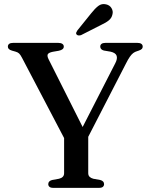

<svg xmlns="http://www.w3.org/2000/svg" viewBox="-20 -907 722 927"><path d="M396 -227 306.5 -208 86 -628.5Q78.5 -643 72 -649Q65.5 -655 54 -658L38 -662.5Q26.5 -666 22.2 -670.8Q18 -675.5 18 -682Q18 -690.5 24.2 -695.2Q30.5 -700 43.5 -700H261Q274 -700 281 -695.2Q288 -690.5 288 -682Q288 -667 264 -662L235 -657Q215.5 -653 211 -645.5Q206.5 -638 214 -622L393 -266L353 -243L537 -602.5Q548 -624 543 -638Q538 -652 514 -657.5L481.5 -663Q473.5 -665 468.8 -669.8Q464 -674.5 464 -682Q464 -690.5 470.2 -695.2Q476.5 -700 489 -700H643.5Q656 -700 662.5 -695.2Q669 -690.5 669 -682Q669 -675.5 665 -671Q661 -666.5 649.5 -662.5L642 -660Q631.5 -657 623.2 -650.8Q615 -644.5 606.8 -632.8Q598.5 -621 587.5 -599ZM289.5 -254 406 -254.5V-71Q406 -60 412.5 -53.5Q419 -47 430.5 -44L464 -38Q482.5 -33 482.5 -18Q482.5 -10 476.8 -5Q471 0 458.5 0H237Q224.5 0 218.8 -5Q213 -10 213 -18Q213 -33 231.5 -38L265 -44Q277 -47 283.2 -53.5Q289.5 -60 289.5 -71ZM420 -842.5Q438 -865.5 454.5 -878.2Q471 -891 492 -886Q510 -882 518.5 -867.5Q527 -853 523 -838Q519.5 -820 505.2 -808.5Q491 -797 468 -786.5L371.5 -737.5Q366 -735.5 360 -735.8Q354 -736 350 -740Q346 -744.5 348 -749.8Q350 -755 353.5 -760Z"/></svg>

Font: Fraunces Wonky
Style: Regular
Weight: 400
Version: Version 1.000;[b76b70a41]